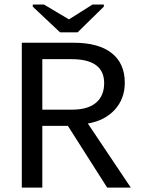

<svg xmlns="http://www.w3.org/2000/svg" viewBox="-20 -853 640 873"><path d="M467.3 0 288.6 -280.8H172.4V0H79.1V-658.7H314.5Q428.2 -658.7 487.8 -611.6Q547.4 -564.5 547.4 -476.6Q547.4 -403.8 501.7 -354Q456.1 -304.2 379.4 -291.5L574.7 0ZM453.6 -475.1Q453.6 -584 305.2 -584H172.4V-354.5H309.1Q378.9 -354.5 416.3 -385.7Q453.6 -417 453.6 -475.1ZM333 -706.1H252.9L128.9 -822.8V-832.5H179.7L293 -765.1H293.9L400.9 -832.5H452.1V-822.8Z"/></svg>

Font: Courier New
Style: Regular
Weight: 400
Designer: Steve Matteson
Foundry: Ascender Corporation
Version: Version 2.00.3